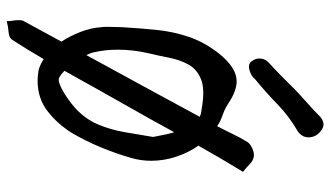

<svg xmlns="http://www.w3.org/2000/svg" viewBox="-226 -671 984 572"><g transform="rotate(90 266.0 -385.0)"><path d="M43 87Q43 78 41.5 68.5Q40 59 40 51Q40 42 42 38L104 -76Q87 -102 75 -133Q63 -164 61 -195Q60 -200 60 -205.5Q60 -211 60 -216Q60 -227 60.5 -237Q61 -247 61 -257Q64 -308 69 -358.5Q74 -409 90 -456Q106 -503 140 -546Q182 -598 222 -598Q252 -598 290 -572Q306 -562 323.5 -556Q341 -550 356 -540Q368 -563 379 -586Q390 -609 403 -630Q409 -639 423 -645Q437 -651 447 -649Q459 -647 469.5 -636.5Q480 -626 492 -617Q478 -594 467 -575.5Q456 -557 446 -540Q438 -526 430 -512Q422 -498 414 -484Q435 -454 447 -417.5Q459 -381 459 -343Q459 -312 450 -282Q437 -237 418.5 -192.5Q400 -148 376 -107Q349 -64 311 -34.5Q273 -5 220 -5Q206 -5 189 -8Q181 -10 172.5 -14Q164 -18 156 -23Q142 1 128 24Q114 47 99 70Q93 80 75 81.5Q57 83 43 87ZM144 -150Q190 -234 236 -318.5Q282 -403 328 -488Q322 -491 316 -492Q310 -493 303 -494Q247 -504 216.5 -492Q186 -480 172 -454Q158 -428 152 -397Q146 -366 139 -337Q128 -290 128 -244Q128 -225 130 -207Q132 -189 136 -172Q137 -167 139.5 -161Q142 -155 144 -150ZM210 -70Q218 -65 235 -72.5Q252 -80 271 -93Q290 -106 303 -118Q335 -148 350.5 -184.5Q366 -221 373.5 -263Q381 -305 388 -349Q385 -363 382 -379.5Q379 -396 374 -412Q334 -339 292.5 -266Q251 -193 210 -119L191 -85Q201 -75 210 -70ZM161 -645Q153 -656 154.5 -670Q156 -684 166 -693Q188 -713 207.5 -732.5Q227 -752 247 -772Q267 -791 288 -809.5Q309 -828 329 -848Q349 -864 367 -851Q387 -838 389 -816Q391 -794 371 -780Q326 -754 290.5 -719.5Q255 -685 216 -653Q207 -641 188 -636Q169 -631 161 -645Z"/></g></svg>

Font: Mynerve
Style: Regular
Weight: 400
Designer: Carolina Short
Foundry: Carolina Short
Version: Version 1.000; ttfautohint (v1.8.4.7-5d5b)